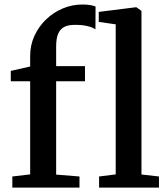

<svg xmlns="http://www.w3.org/2000/svg" viewBox="-20 -852 758 872"><path d="M36 0V-50.5L117 -60V-483H29V-530L117 -550V-597.5Q117 -647 136.5 -689.5Q156 -732 189.5 -764Q223 -796 265.5 -813.8Q308 -831.5 353.5 -831.5Q378.5 -831.5 392.5 -828.5Q406.5 -825.5 414 -822.5L413.5 -718.5Q403 -727 378.2 -733.2Q353.5 -739.5 321.5 -739Q291 -739.5 272.2 -730Q253.5 -720.5 244.2 -699Q235 -677.5 235 -640.5V-551.5H366V-483H235V-59L341 -50.5V0ZM505.5 -60V-741.5L428.5 -752.5V-798L596.5 -819H599.5L622.5 -802.5V-59.5L702 -50.5V0H430V-50.5Z"/></svg>

Font: Merriweather 28pt SemiBold
Style: Regular
Weight: 600
Version: Version 2.100